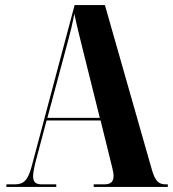

<svg xmlns="http://www.w3.org/2000/svg" viewBox="-20 -734 679 754"><path d="M5 0H201V-10H145C120 -10 110 -19 110 -42C110 -57 115 -81 123 -111L163 -261H375L416 -95C420 -77 426 -58 426 -44C426 -23 418 -10 389 -10H348V0H639V-10H631C602 -10 589 -24 576 -69L392 -714H273L105 -83C90 -27 75 -10 37 -10H5ZM166 -271 246 -569C256 -605 264 -638 272 -680C281 -636 290 -601 300 -560L372 -271Z"/></svg>

Font: Noto Serif Display Condensed Extra
Style: Regular
Weight: 800
Width: 3
Designer: Monotype Design Team
Foundry: Monotype Imaging Inc.
Version: Version 1.900